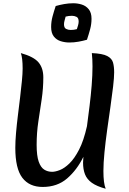

<svg xmlns="http://www.w3.org/2000/svg" viewBox="-20 -1128 795 1179"><path d="M246 -653Q246 -586 236 -518.5Q226 -451 215.5 -382Q205 -313 205 -239Q205 -172 217.5 -136Q230 -100 251.5 -86.5Q273 -73 300 -73Q320 -73 348 -84Q376 -95 406.5 -124.5Q437 -154 465.5 -209Q494 -264 514 -353Q522 -413 530 -477.5Q538 -542 543 -604.5Q548 -667 548 -720Q548 -741 547 -762Q546 -783 544 -802Q610 -799 638.5 -784Q667 -769 674 -744Q681 -719 681 -684Q681 -652 674.5 -596Q668 -540 658 -471Q648 -402 638 -330Q628 -258 621.5 -192.5Q615 -127 615 -78Q615 -2 629 31Q574 16 544 -5.5Q514 -27 502 -57.5Q490 -88 490 -129Q490 -144 492 -165Q453 -85 392.5 -32.5Q332 20 242 20Q160 20 117 -36.5Q74 -93 74 -220Q74 -260 78.5 -312Q83 -364 90 -420Q97 -476 103.5 -530.5Q110 -585 114.5 -631Q119 -677 119 -707Q119 -772 108 -802Q187 -780 216.5 -745Q246 -710 246 -653ZM514 -884Q490 -877 462 -872Q434 -867 406 -867Q379 -867 353 -875Q327 -883 310.5 -904Q294 -925 294 -962Q294 -995 302.5 -1026.5Q311 -1058 322 -1091Q346 -1098 374 -1103Q402 -1108 430 -1108Q457 -1108 482.5 -1100Q508 -1092 525 -1071Q542 -1050 542 -1013Q542 -980 533.5 -948.5Q525 -917 514 -884ZM452 -949Q456 -961 459.5 -973Q463 -985 463 -996Q463 -1018 450 -1024.5Q437 -1031 422 -1031Q401 -1031 383 -1026Q380 -1014 376.5 -1002Q373 -990 373 -979Q373 -957 386 -950.5Q399 -944 414 -944Q434 -944 452 -949Z"/></svg>

Font: Merienda SemiBold
Style: Regular
Weight: 600
Designer: Eduardo Rodriguez Tunni
Foundry: Eduardo Rodriguez Tunni
Version: Version 2.001; ttfautohint (v1.8.4.7-5d5b)